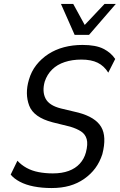

<svg xmlns="http://www.w3.org/2000/svg" viewBox="-20 -941 605 970"><path d="M241 9Q192 9 151 1Q110 -7 80 -23Q50 -39 34 -59L68 -129Q87 -108 114 -93Q141 -78 175 -71.5Q209 -65 247 -65Q293 -65 327 -77.5Q361 -90 383 -114Q405 -138 414 -171Q425 -213 418 -238Q411 -263 389.5 -277Q368 -291 335 -301L246 -323Q150 -348 127.5 -407.5Q105 -467 126 -538Q138 -580 163.5 -612.5Q189 -645 224.5 -668Q260 -691 303.5 -702.5Q347 -714 397 -714Q464 -714 502.5 -694.5Q541 -675 562 -643L527 -574Q506 -608 473.5 -624Q441 -640 391 -640Q345 -640 307 -627.5Q269 -615 243.5 -590Q218 -565 206 -529Q192 -479 210 -443.5Q228 -408 288 -393L376 -372Q462 -349 491 -300Q520 -251 497 -162Q484 -122 461.5 -91.5Q439 -61 405.5 -37.5Q372 -14 331.5 -2.5Q291 9 241 9ZM357 -765 288 -921H350L408 -815L508 -921H565L430 -765Z"/></svg>

Font: Nunito Sans 7pt Condensed
Style: Italic
Weight: 400
Width: 3
Italic angle: -9°
Designer: Vernon Adams
Foundry: Vernon Adams
Version: Version 3.101;gftools[0.9.27]